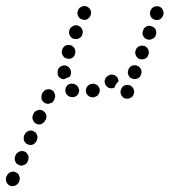

<svg xmlns="http://www.w3.org/2000/svg" viewBox="-144 -307 566 640"><path d="M-78 288Q-78 284 -80 279Q-81 275 -84 272Q-88 269 -92 267Q-100 263 -109 267Q-118 270 -121 279L-123 282Q-126 291 -123 299Q-119 308 -111 312Q-102 315 -94 312Q-85 308 -81 300L-80 297Q-78 292 -78 288ZM-49 219Q-48 215 -50 211Q-52 207 -55 203Q-58 200 -62 198Q-71 195 -79 198Q-88 202 -92 210L-93 213Q-95 218 -95 222Q-95 227 -93 231Q-92 235 -89 238Q-85 241 -81 243Q-73 247 -64 243Q-55 240 -52 231L-50 228Q-49 224 -49 219ZM-19 151Q-19 146 -21 142Q-22 138 -25 135Q-29 132 -33 130Q-41 126 -50 130Q-58 133 -62 142L-64 145Q-65 149 -65 153Q-65 158 -64 162Q-62 166 -59 169Q-56 173 -52 174Q-43 178 -35 175Q-26 171 -22 163L-21 159Q-19 155 -19 151ZM11 82Q11 78 9 73Q7 69 4 66Q1 63 -3 61Q-12 57 -20 61Q-29 64 -33 73L-34 76Q-38 85 -34 93Q-31 102 -22 106Q-18 108 -14 108Q-9 108 -5 106Q-1 104 2 101Q5 98 7 94L9 91Q10 87 11 82ZM40 13Q40 9 38 5Q37 1 34 -3Q31 -6 26 -8Q18 -11 9 -8Q1 -4 -3 4L-5 8Q-6 12 -6 16Q-6 21 -5 25Q-3 29 0 32Q3 35 7 37Q11 39 16 39Q20 39 24 37Q29 36 32 33Q35 29 37 25L38 22Q40 18 40 13ZM260 9Q264 18 272 21Q276 22 281 22Q285 22 289 20Q294 18 297 15Q300 12 301 8L302 6Q305 -2 301 -11Q297 -19 288 -23Q284 -24 280 -24Q275 -24 271 -22Q267 -20 264 -17Q261 -14 260 -9L259 -8Q256 1 260 9ZM185 6Q190 -2 188 -11Q187 -15 184 -19Q181 -23 177 -25Q173 -27 169 -28Q164 -28 160 -27H159Q150 -24 145 -16Q141 -8 143 1Q144 5 147 9Q150 12 153 14Q157 17 162 17Q166 18 171 17L172 16Q181 14 185 6ZM97 17Q101 17 105 16Q109 14 113 11Q116 8 118 4Q119 0 120 -5Q120 -9 118 -13Q116 -18 113 -21Q110 -24 106 -26Q106 -26 106 -26Q102 -28 97 -28Q93 -29 88 -27Q84 -26 81 -23Q78 -20 76 -16Q72 -7 75 2Q78 10 86 14Q87 15 88 15Q92 17 97 17ZM247 -32Q249 -34 251 -35Q251 -39 250 -42Q249 -46 247 -49Q244 -52 241 -55Q237 -57 232 -58Q228 -59 224 -58Q219 -57 216 -54H215Q207 -48 205 -39Q204 -30 209 -22Q212 -19 215 -16Q219 -14 224 -13Q227 -12 231 -13Q234 -13 238 -15Q238 -16 238 -16V-17Q241 -25 247 -32ZM53 -50Q47 -57 48 -66V-68Q48 -77 55 -83Q62 -89 72 -89Q81 -88 87 -81Q93 -74 93 -65V-64Q92 -60 91 -56Q90 -53 87 -50Q84 -49 81 -48Q75 -46 70 -43Q70 -43 69 -43Q69 -43 69 -43Q60 -43 53 -50ZM282 -65Q282 -61 284 -57Q286 -52 289 -49Q293 -46 297 -45Q306 -42 314 -45Q323 -49 326 -58V-59Q328 -63 328 -68Q327 -72 326 -76Q324 -80 320 -84Q317 -87 313 -88Q304 -91 296 -88Q287 -84 284 -75V-74Q282 -70 282 -65ZM309 -122Q313 -114 321 -110Q326 -109 330 -109Q334 -109 339 -111Q343 -113 346 -116Q349 -119 350 -124L351 -125Q354 -133 350 -142Q346 -150 338 -154Q333 -155 329 -155Q324 -155 320 -153Q316 -151 313 -148Q310 -145 309 -141L308 -139Q305 -131 309 -122ZM62 -131Q62 -127 65 -123Q67 -119 70 -116Q73 -113 78 -112Q82 -111 86 -111Q91 -111 95 -113Q99 -115 102 -119Q105 -122 106 -127V-128Q108 -132 107 -137Q107 -141 105 -145Q103 -149 99 -152Q96 -155 92 -156Q83 -159 74 -155Q66 -150 63 -141V-140Q62 -136 62 -131ZM333 -188Q337 -179 346 -176Q355 -173 363 -177Q372 -180 375 -189V-190Q379 -199 375 -208Q371 -216 362 -219Q353 -223 345 -219Q336 -215 333 -206V-205Q329 -196 333 -188ZM86 -199Q86 -195 88 -190Q90 -186 93 -183Q96 -180 100 -178Q104 -177 109 -177Q113 -176 117 -178Q121 -180 125 -183Q128 -186 130 -190V-192Q132 -196 132 -200Q132 -205 130 -209Q128 -213 125 -216Q122 -219 118 -221Q114 -223 109 -223Q105 -223 101 -221Q97 -219 93 -216Q90 -213 88 -209V-208Q86 -204 86 -199ZM356 -262Q356 -257 358 -253Q360 -249 363 -246Q366 -243 370 -242Q379 -238 388 -242Q396 -246 399 -255L400 -256Q403 -265 399 -273Q395 -282 387 -285Q378 -288 369 -284Q361 -280 358 -272L357 -271Q356 -266 356 -262ZM114 -264Q114 -259 116 -255Q117 -251 120 -248Q123 -244 128 -243Q136 -239 145 -242Q153 -246 157 -254L158 -256Q161 -264 158 -273Q154 -281 146 -285Q137 -289 129 -285Q120 -282 116 -273V-272Q114 -268 114 -264Z"/></svg>

Font: FRB American Cursive Dotted Extrabold
Style: Bold Italic
Weight: 800
Italic angle: -25°
Version: Version 2.0;Modular Font Editor K font №1